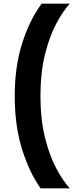

<svg xmlns="http://www.w3.org/2000/svg" viewBox="-20 -812 400 1042"><path d="M199.5 -291Q199.5 -169 222.5 -72.2Q245.5 24.5 282 95.2Q318.5 166 358.5 210H200Q139 123.5 99.5 -2.8Q60 -129 60 -291Q60 -453 101 -579.5Q142 -706 206 -792H358.5Q318.5 -748 282 -677.2Q245.5 -606.5 222.5 -509.8Q199.5 -413 199.5 -291Z"/></svg>

Font: Hepta Slab
Style: Bold
Weight: 700
Designer: Michael LaGattuta
Foundry: Michael LaGattuta
Version: Version 1.100